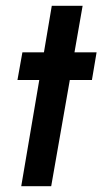

<svg xmlns="http://www.w3.org/2000/svg" viewBox="-20 -640 352 660"><path d="M57 -460 40 -365H115L53 0H156L220 -365H296L312 -460H236L264 -620H158L131 -460Z"/></svg>

Font: Jost Medium
Style: Italic
Weight: 500
Italic angle: -5°
Version: Version 3.710